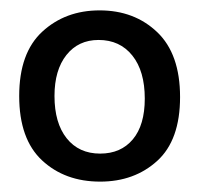

<svg xmlns="http://www.w3.org/2000/svg" viewBox="-20 -690 384 370"><path d="M173 -340Q105 -340 61 -381Q17 -422 17 -505Q17 -588 61.5 -629Q106 -670 172 -670Q239 -670 283 -628Q327 -586 327 -503Q327 -420 283 -380Q239 -340 173 -340ZM173 -394Q213 -394 236 -421.5Q259 -449 259 -500Q259 -553 235 -583Q211 -613 170 -613Q131 -613 108 -584Q85 -555 85 -505Q85 -453 108.5 -423.5Q132 -394 173 -394Z"/></svg>

Font: Bricolage Grotesque 48pt Light
Style: Regular
Weight: 300
Designer: Mathieu Triay
Foundry: Atelier Triay
Version: Version 1.000; ttfautohint (v1.8.4.7-5d5b);gftools[0.9.32]